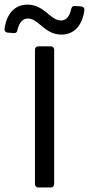

<svg xmlns="http://www.w3.org/2000/svg" viewBox="-64 -830 394 850"><path d="M59.6 -748C107.4 -748 132.8 -676.8 208 -676.8C263.7 -676.8 300.8 -716.8 309.6 -785.2C310.5 -794.9 304.7 -800.8 294.9 -801.8L268.6 -803.7C258.8 -804.7 253.9 -799.8 251 -790C244.1 -756.8 228.5 -739.3 206.1 -739.3C158.2 -739.3 132.8 -809.6 57.6 -809.6C2 -809.6 -35.2 -769.5 -43.9 -702.1C-44.9 -692.4 -39.1 -686.5 -29.3 -685.5L-2.9 -683.6C6.8 -682.6 11.7 -687.5 13.7 -698.2C20.5 -730.5 37.1 -748 59.6 -748ZM90.8 -609.4V-15.6C90.8 -5.9 96.7 0 106.4 0H160.2C169.9 0 175.8 -5.9 175.8 -15.6V-609.4C175.8 -619.1 169.9 -625 160.2 -625H106.4C96.7 -625 90.8 -619.1 90.8 -609.4Z"/></svg>

Font: Ed Sans Neue
Style: Regular
Weight: 400
Designer: Stephen Hutchings
Version: Version 1.004;PS 001.004;hotconv 1.0.88;makeotf.lib2.5.64775